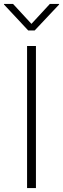

<svg xmlns="http://www.w3.org/2000/svg" viewBox="-38 -963 322 983"><path d="M146 -727.5V0H100.6V-727.5ZM28.8 -942.9 123 -840.8 217.3 -942.9H264.6V-939.9L139.6 -807.1H106.4L-17.6 -939.9V-942.9Z"/></svg>

Font: Inter 17pt ExtraLight
Style: Regular
Weight: 250
Version: Version 4.001;git-66647c0bb